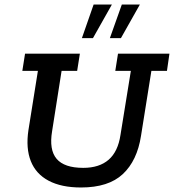

<svg xmlns="http://www.w3.org/2000/svg" viewBox="-20 -821 771 851"><path d="M339 10Q252 10 195.5 -20Q139 -50 116.5 -107Q94 -164 106 -244L148 -507H79L91 -583H334L322 -507H253L211 -240Q197 -157 231 -117Q265 -77 349 -77Q420 -77 461.5 -113Q503 -149 514 -223L560 -507H491L503 -583H731L720 -507H651L605 -219Q588 -109 524.5 -49.5Q461 10 339 10ZM343 -652 395 -801H476L392 -652ZM467 -652 520 -801H600L516 -652Z"/></svg>

Font: Rokkitt SemiBold Medium
Style: Italic
Weight: 500
Italic angle: -9°
Version: Version 3.103